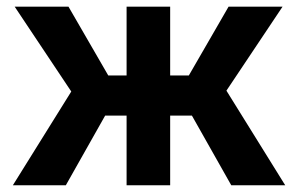

<svg xmlns="http://www.w3.org/2000/svg" viewBox="-20 -548 877 568"><path d="M238.3 -206.1 23.4 -528.3H182.6L300.3 -324.7H402.3L386.2 -206.1ZM302.7 -226.6 174.8 0H18.1L201.2 -293.9ZM483.4 -528.3V0H354.5V-528.3ZM815.9 -528.3 600.6 -206.1H452.6L436.5 -324.7H538.6L656.2 -528.3ZM664.1 0 536.1 -226.6 641.1 -293.9 823.7 0Z"/></svg>

Font: Roboto SemiBold
Style: Regular
Weight: 600
Designer: Christian Robertson
Foundry: Google
Version: Version 3.009; 2024